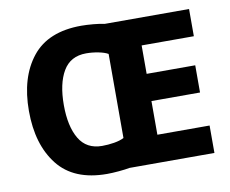

<svg xmlns="http://www.w3.org/2000/svg" viewBox="-80 -827 1126 938"><g transform="rotate(-10 483.5 -357.5)"><path d="M379 -725Q214 -725 134.5 -625Q55 -525 55 -359Q55 -192 134.5 -91Q214 10 378 10Q404 10 437 7Q470 4 491 0H912V-136H653V-303H894V-438H653V-579H912V-714H494Q472 -719 438.5 -722Q405 -725 379 -725ZM379 -588Q409 -588 439.5 -582Q470 -576 487 -566V-149Q468 -139 438 -134Q408 -129 378 -129Q301 -129 264.5 -190.5Q228 -252 228 -358Q228 -464 264.5 -526Q301 -588 379 -588Z"/></g></svg>

Font: Noto Sans UI Extra
Style: Regular
Weight: 800
Designer: Monotype Design Team
Foundry: Monotype Imaging Inc.
Version: Version 1.901